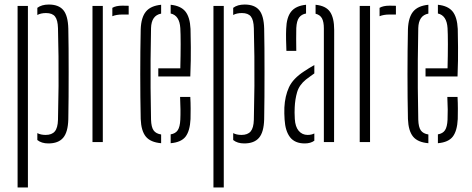

<svg xmlns="http://www.w3.org/2000/svg" viewBox="-20 -626 2080 846"><path d="M144.5 -39.5Q159.5 -31.5 181 -31.5Q208.5 -31.5 221.5 -47Q234.5 -62.5 235.5 -98Q237.5 -179 238 -247Q238.5 -315 237.8 -377Q237 -439 235.5 -502Q234.5 -538 222.5 -553.2Q210.5 -568.5 183 -568.5Q160 -568.5 144.5 -560V-591.5Q163.5 -606 195 -606Q238.5 -606 259 -581.5Q279.5 -557 281 -500Q282 -463 282.2 -413.2Q282.5 -363.5 282.5 -308.2Q282.5 -253 282.2 -199.2Q282 -145.5 281 -100.5Q279.5 -43.5 258.2 -18.8Q237 6 193 6Q163 6 144.5 -9ZM57.5 200V-600H103V200Z M475 -554.5V-591.5Q491 -601 518.5 -601Q526 -601 533.5 -600.8Q541 -600.5 547 -600.5V-562H519Q492.5 -562 475 -554.5ZM387.5 0V-600H433V0Z M677.5 -289V-325H774.5Q776 -384 776 -431.2Q776 -478.5 774.5 -502Q771 -558 732 -566.5V-605Q776.5 -600.5 796.8 -575.5Q817 -550.5 819.5 -498.5Q820 -474 820.8 -418.8Q821.5 -363.5 818.5 -289ZM600 -101.5Q598 -194.5 598 -299.2Q598 -404 600 -497.5Q602 -549.5 623 -575Q644 -600.5 690 -605V-566Q647 -558 645.5 -502Q644 -425 643.5 -363Q643 -301 643.5 -238.5Q644 -176 645.5 -98.5Q646.5 -66 656.8 -51.5Q667 -37 690 -33.5V5Q643 1 622.5 -24.2Q602 -49.5 600 -101.5ZM732 5V-34Q753.5 -37.5 763.2 -52.2Q773 -67 774.5 -98.5Q775.5 -119 775.2 -143.5Q775 -168 773.5 -199H818.5Q820 -172.5 820 -147.2Q820 -122 819.5 -101.5Q817 -49.5 797.8 -24.2Q778.5 1 732 5Z M1007.5 -39.5Q1022.5 -31.5 1044 -31.5Q1071.5 -31.5 1084.5 -47Q1097.5 -62.5 1098.5 -98Q1100.5 -179 1101 -247Q1101.5 -315 1100.8 -377Q1100 -439 1098.5 -502Q1097.5 -538 1085.5 -553.2Q1073.5 -568.5 1046 -568.5Q1023 -568.5 1007.5 -560V-591.5Q1026.5 -606 1058 -606Q1101.5 -606 1122 -581.5Q1142.5 -557 1144 -500Q1145 -463 1145.2 -413.2Q1145.5 -363.5 1145.5 -308.2Q1145.5 -253 1145.2 -199.2Q1145 -145.5 1144 -100.5Q1142.5 -43.5 1121.2 -18.8Q1100 6 1056 6Q1026 6 1007.5 -9ZM920.5 200V-600H966V200Z M1242 -402Q1241 -424.5 1240.5 -451.2Q1240 -478 1241 -498.5Q1242.5 -549.5 1263 -575Q1283.5 -600.5 1328.5 -605V-566.5Q1308.5 -563 1297.8 -548.5Q1287 -534 1285.5 -502Q1285 -482.5 1285 -454.5Q1285 -426.5 1285.5 -402ZM1407 0V-501Q1407 -529.5 1398.8 -545Q1390.5 -560.5 1370.5 -565.5V-605Q1416 -600.5 1434.2 -573.8Q1452.5 -547 1452.5 -494L1452 0ZM1234 -99Q1233 -113 1232.8 -125.8Q1232.5 -138.5 1233 -152Q1235.5 -202.5 1253.2 -241.2Q1271 -280 1320.5 -312Q1341.5 -326 1365 -339.5V-302.5Q1357 -297 1347.8 -290.2Q1338.5 -283.5 1328 -275.5Q1298.5 -251.5 1289.2 -220Q1280 -188.5 1278.5 -152Q1278 -143.5 1278 -129.5Q1278 -115.5 1279 -101.5Q1281 -67.5 1296.2 -49.5Q1311.5 -31.5 1335.5 -31.5Q1352.5 -31.5 1365 -38V-6Q1348.5 6 1323 6Q1279.5 6 1258.2 -21.2Q1237 -48.5 1234 -99Z M1652.5 -554.5V-591.5Q1668.5 -601 1696 -601Q1703.5 -601 1711 -600.8Q1718.5 -600.5 1724.5 -600.5V-562H1696.5Q1670 -562 1652.5 -554.5ZM1565 0V-600H1610.5V0Z M1855 -289V-325H1952Q1953.5 -384 1953.5 -431.2Q1953.5 -478.5 1952 -502Q1948.5 -558 1909.5 -566.5V-605Q1954 -600.5 1974.2 -575.5Q1994.5 -550.5 1997 -498.5Q1997.5 -474 1998.2 -418.8Q1999 -363.5 1996 -289ZM1777.5 -101.5Q1775.5 -194.5 1775.5 -299.2Q1775.5 -404 1777.5 -497.5Q1779.5 -549.5 1800.5 -575Q1821.5 -600.5 1867.5 -605V-566Q1824.5 -558 1823 -502Q1821.5 -425 1821 -363Q1820.5 -301 1821 -238.5Q1821.5 -176 1823 -98.5Q1824 -66 1834.2 -51.5Q1844.5 -37 1867.5 -33.5V5Q1820.5 1 1800 -24.2Q1779.5 -49.5 1777.5 -101.5ZM1909.5 5V-34Q1931 -37.5 1940.8 -52.2Q1950.5 -67 1952 -98.5Q1953 -119 1952.8 -143.5Q1952.5 -168 1951 -199H1996Q1997.5 -172.5 1997.5 -147.2Q1997.5 -122 1997 -101.5Q1994.5 -49.5 1975.2 -24.2Q1956 1 1909.5 5Z"/></svg>

Font: Big Shoulders Stencil Display Light
Style: Regular
Weight: 300
Designer: Patric King
Foundry: XO Type Co
Version: Version 1.000